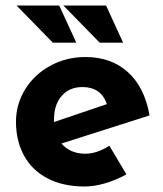

<svg xmlns="http://www.w3.org/2000/svg" viewBox="-20 -665 593 697"><path d="M377 -136 439 -32Q403 -12 363 0Q323 12 287 12Q209 12 152.5 -17.5Q96 -47 67 -100.5Q38 -154 38 -223Q38 -287 71.5 -341Q105 -395 163 -426.5Q221 -458 290 -458Q384 -458 444.5 -403Q505 -348 523 -246L203 -144Q235 -107 290 -107Q332 -107 377 -136ZM176 -231V-222L368 -287Q347 -349 279 -349Q232 -349 204 -317Q176 -285 176 -231ZM195 -645 257 -510H172L40 -645ZM365 -645 427 -510H342L210 -645Z"/></svg>

Font: Josefin Sans
Style: Bold
Weight: 700
Designer: Santiago Orozco
Foundry: Typemade
Version: Version 2.000